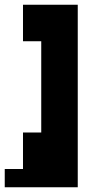

<svg xmlns="http://www.w3.org/2000/svg" viewBox="-97 -559 425 810"><path d="M77 0V-385H0V-539H231V231H-77V154H0V0Z"/></svg>

Font: Coral Pixels
Style: Regular
Weight: 400
Designer: Tanukizamurai
Foundry: TanukiFont
Version: Version 1.000; ttfautohint (v1.8.4.7-5d5b)